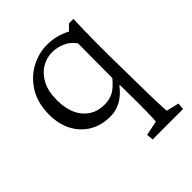

<svg xmlns="http://www.w3.org/2000/svg" viewBox="-181 -539 868 868"><g transform="rotate(-45 253.0 -105.5)"><path d="M294.9 214.8 292 182.6 362.3 168Q363.3 154.3 363.8 142.1Q364.3 129.9 364.7 110.8Q365.2 91.8 365.2 57.6L364.3 -63.5L361.3 -64.5Q334 -28.3 301.8 -10.7Q269.5 6.8 234.4 6.8Q175.8 6.8 132.8 -19Q89.8 -44.9 66.4 -90.3Q43 -135.7 43 -194.3Q43 -269.5 75.2 -321.3Q107.4 -373 157.2 -399.4Q207 -425.8 258.8 -425.8Q289.1 -425.8 318.4 -418.5Q347.7 -411.1 372.1 -397.5L398.4 -423.8H426.8Q425.8 -388.7 424.8 -355Q423.8 -321.3 423.8 -282.7Q423.8 -244.1 423.8 -194.3L426.8 26.4Q427.7 89.8 429.2 122.6Q430.7 155.3 431.6 168L492.2 182.6L489.3 214.8ZM252 -49.8Q285.2 -49.8 309.6 -63Q334 -76.2 362.3 -110.4L363.3 -331.1Q343.8 -359.4 313 -372.6Q282.2 -385.7 252.9 -385.7Q217.8 -385.7 186 -367.2Q154.3 -348.6 134.3 -311.5Q114.3 -274.4 114.3 -216.8Q114.3 -137.7 152.3 -93.8Q190.4 -49.8 252 -49.8Z"/></g></svg>

Font: Crimson Pro Light
Style: Regular
Weight: 300
Designer: Jacques Le Bailly
Foundry: Baron von Fonthausen
Version: Version 1.003